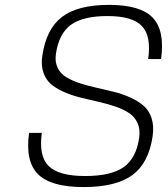

<svg xmlns="http://www.w3.org/2000/svg" viewBox="-20 -740 684 780"><path d="M207 -520Q202.6 -487.8 214.4 -464.1Q226.1 -440.4 249.5 -426.3Q272.9 -412.1 304.4 -401.9Q335.9 -391.6 371.3 -383.8Q406.7 -376 441.9 -367.2Q477.1 -358.4 508.1 -344.5Q539.1 -330.6 562 -311.5Q585 -292.5 595.5 -260.7Q606 -229 600.1 -187Q584.5 -78.1 518.1 -29.1Q451.7 20 319.3 20Q187 20 134.5 -32.2Q82 -84.5 98.1 -200.2H149.9Q136.7 -106.4 177.5 -65.7Q218.3 -24.9 325.7 -24.9Q431.6 -24.9 482.7 -61.3Q533.7 -97.7 545.4 -180.2Q550.3 -214.8 538.8 -240.2Q527.3 -265.6 503.9 -281Q480.5 -296.4 449 -307.1Q417.5 -317.9 382.1 -325.9Q346.7 -334 311.5 -342.5Q276.4 -351.1 245.1 -364Q213.9 -377 190.9 -395Q168 -413.1 157 -443.1Q146 -473.1 151.9 -513.2Q167.5 -622.1 231.7 -671.1Q295.9 -720.2 423.3 -720.2Q550.8 -720.2 600.6 -668Q650.4 -615.7 634.3 -500H582Q595.2 -593.3 556.6 -634Q518.1 -674.8 417 -674.8Q316.4 -674.8 267.6 -638.9Q218.8 -603 207 -520Z"/></svg>

Font: Fivo Sans Light
Style: Regular
Weight: 300
Designer: Alexander Slobzheninov
Foundry: Alexander Slobzheninov
Version: 1.0